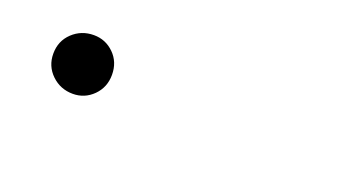

<svg xmlns="http://www.w3.org/2000/svg" viewBox="-28 -500 656 369"><g transform="rotate(20 300.0 -315.0)"><path d="M121.5 -255Q96 -255 78 -272.2Q60 -289.5 60 -315Q60 -341 78 -358Q96 -375 121.5 -375Q145.5 -375 162.8 -358Q180 -341 180 -315Q180 -289.5 162.8 -272.2Q145.5 -255 121.5 -255Z"/></g></svg>

Font: Cns Manrope Med
Style: Regular
Weight: 500
Designer: Mikhail Sharanda
Foundry: Mikhail Sharanda
Version: Version 4.504